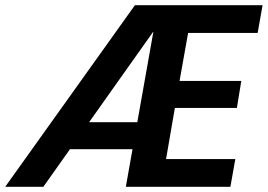

<svg xmlns="http://www.w3.org/2000/svg" viewBox="-46 -720 1032 740"><path d="M-26 0 474 -700H966L947 -593H679L646 -408H884L867 -304H628L594 -107H861L842 0H439L545 -597H544L121 0ZM139 -145 209 -249H545L535 -145Z"/></svg>

Font: DM Sans 28pt
Style: Bold Italic
Weight: 700
Italic angle: -10°
Version: Version 4.004;gftools[0.9.30]